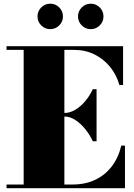

<svg xmlns="http://www.w3.org/2000/svg" viewBox="-20 -994 709 1014"><path d="M14.5 0V-19.5H105V-730.5H14.5V-750H630V-545H610.5Q595.5 -598.5 561.5 -640.5Q527.5 -682.5 479 -706.5Q430.5 -730.5 372 -730.5H320V-19.5H362Q430.5 -19.5 483 -44.5Q535.5 -69.5 570.5 -115.5Q605.5 -161.5 620.5 -225H640V0ZM470 -248Q455 -281.5 431 -311.2Q407 -341 378.5 -359.8Q350 -378.5 321.5 -378.5H293V-397.5H321.5Q350 -397.5 378.5 -414.8Q407 -432 431 -460.8Q455 -489.5 470 -523H490V-248ZM459 -840Q431.5 -840 411.8 -859.8Q392 -879.5 392 -907Q392 -935 411.8 -954.8Q431.5 -974.5 459.5 -974.5Q487 -974.5 506.8 -954.8Q526.5 -935 526.5 -907Q526.5 -879.5 506.8 -859.8Q487 -840 459 -840ZM245 -840Q217.5 -840 197.8 -859.8Q178 -879.5 178 -907Q178 -935 197.8 -954.8Q217.5 -974.5 245.5 -974.5Q273 -974.5 292.8 -954.8Q312.5 -935 312.5 -907Q312.5 -879.5 292.8 -859.8Q273 -840 245 -840Z"/></svg>

Font: Bodoni Moda Black
Style: Regular
Weight: 900
Version: Version 2.005